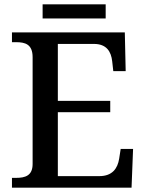

<svg xmlns="http://www.w3.org/2000/svg" viewBox="-20 -863 671 883"><path d="M176 -778H466V-843H176ZM35 0H585L592 -178H535L528 -133C521 -89 497 -53 437 -53H246V-347H487V-399H246V-661H412C470 -661 491 -626 496 -581L501 -536H558L554 -714H35V-669H54C95 -669 130 -660 130 -600V-109C130 -55 96 -45 54 -45H35Z"/></svg>

Font: Noto Serif Myanmar Medium
Style: Regular
Weight: 500
Designer: Ben Mitchell and the Monotype Design Team
Foundry: Monotype Imaging Inc.
Version: Version 2.106